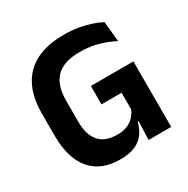

<svg xmlns="http://www.w3.org/2000/svg" viewBox="-153 -788 919 938"><g transform="rotate(-30 307.0 -319.0)"><path d="M264 13.5Q191 13.5 141.8 -17.2Q92.5 -48 67.8 -106.2Q43 -164.5 43 -247V-374Q43 -509.5 115.2 -581Q187.5 -652.5 327 -652.5Q372 -652.5 409.8 -645.8Q447.5 -639 478.2 -628.8Q509 -618.5 531.5 -606L542.5 -493Q506 -512 459 -526.2Q412 -540.5 352 -540.5Q262 -540.5 219.5 -497.5Q177 -454.5 177 -368V-246.5Q177 -175.5 210.2 -137Q243.5 -98.5 312.5 -98.5Q345 -98.5 368.5 -108.5Q392 -118.5 407.5 -135.5Q423 -152.5 431 -172.5V-306.5L449 -266L317.5 -265.5V-369.5H557.5V-103.5L428.5 -104Q420.5 -71 402.5 -44.5Q384.5 -18 351 -2.2Q317.5 13.5 264 13.5ZM434.5 -131.5H557.5V0H430Z"/></g></svg>

Font: Anek Gurmukhi Medium SemiBold
Style: Regular
Weight: 600
Version: Version 1.003